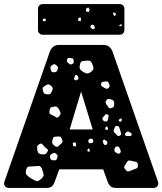

<svg xmlns="http://www.w3.org/2000/svg" viewBox="-20 -920 795 940"><path d="M22 0Q13 0 6.5 -6.5Q0 -13 0 -22Q0 -26 1 -29L224 -667Q227 -678 238 -689Q249 -700 269 -700H486Q506 -700 517 -689Q528 -678 531 -667L754 -29Q755 -26 755 -22Q755 -13 748.5 -6.5Q742 0 733 0H548Q529 0 520.5 -8.5Q512 -17 509 -25L485 -91H270L246 -25Q243 -17 235 -8.5Q227 0 207 0ZM325 -636Q319 -637 315.5 -636.5Q312 -636 309 -631Q305 -620 313 -612Q319 -607 323 -605Q327 -603 334 -607Q341 -610 341 -614.5Q341 -619 340 -627Q339 -633 335.5 -634Q332 -635 325 -636ZM431 -609Q426 -620 420 -622Q414 -624 403 -623Q390 -622 382.5 -620.5Q375 -619 372 -606Q368 -591 371 -583.5Q374 -576 387 -568Q400 -560 408.5 -560.5Q417 -561 429 -571Q439 -580 437.5 -588Q436 -596 431 -609ZM254 -602Q248 -607 243.5 -605.5Q239 -604 233 -599Q224 -593 228 -582Q230 -574 232 -570Q234 -566 242 -566Q251 -566 255 -568.5Q259 -571 262 -579Q265 -588 263 -592.5Q261 -597 254 -602ZM353 -553Q348 -553 347.5 -550Q347 -547 345 -542Q343 -538 342 -535.5Q341 -533 344 -530Q350 -524 358 -529Q366 -533 364 -541Q361 -552 353 -553ZM513 -512Q510 -519 506.5 -520.5Q503 -522 495 -521Q487 -520 482 -519Q477 -518 475 -510Q474 -501 478 -498Q482 -495 489 -491Q496 -487 500.5 -485.5Q505 -484 511 -489Q517 -495 517 -499.5Q517 -504 513 -512ZM229 -501Q222 -507 217 -507Q212 -507 204 -502Q195 -497 191 -492.5Q187 -488 190 -478Q192 -467 196.5 -463Q201 -459 213 -458Q223 -457 227 -461.5Q231 -466 235 -475Q239 -484 238 -489Q237 -494 229 -501ZM321 -286H434L377 -472ZM524 -433Q516 -436 511 -436Q506 -436 501 -429Q496 -422 497 -417.5Q498 -413 503 -406Q509 -397 512.5 -392.5Q516 -388 526 -391Q536 -394 537.5 -399.5Q539 -405 539 -416Q539 -424 535.5 -427Q532 -430 524 -433ZM268 -386Q262 -396 256 -398Q250 -400 239 -397Q228 -395 225.5 -390Q223 -385 222 -374Q221 -365 225 -362Q229 -359 237 -356Q248 -351 254 -346Q260 -341 269 -350Q278 -360 276.5 -367Q275 -374 268 -386ZM506 -360Q499 -363 496 -359Q493 -355 488 -350Q483 -345 481.5 -342.5Q480 -340 483 -334Q488 -324 498 -325Q505 -326 506.5 -329Q508 -332 509 -339Q510 -347 511.5 -351.5Q513 -356 506 -360ZM575 -341 565 -337 560 -329 569 -323 576 -330ZM568 -284Q565 -292 563.5 -297Q562 -302 554 -303Q545 -304 543 -299Q541 -294 538 -286Q534 -276 542 -269Q550 -262 554 -256.5Q558 -251 567 -256Q576 -262 573 -268Q570 -274 568 -284ZM504 -302 495 -295 496 -286 506 -283 509 -292ZM614 -273Q606 -279 601 -274Q596 -271 593.5 -268Q591 -265 593 -260Q595 -254 598.5 -254Q602 -254 608 -254Q615 -254 619 -254Q623 -254 624 -260Q626 -266 622.5 -268Q619 -270 614 -273ZM284 -237Q281 -246 278 -249Q275 -252 266 -252Q254 -251 247.5 -250.5Q241 -250 238 -239Q234 -226 236 -219Q238 -212 250 -204Q260 -198 265 -203.5Q270 -209 279 -216Q285 -221 286 -225.5Q287 -230 284 -237ZM432 -239Q423 -244 416 -238Q410 -232 414 -223Q416 -219 418.5 -219Q421 -219 426 -219Q435 -220 436 -226Q438 -236 432 -239ZM501 -230Q496 -233 493.5 -235.5Q491 -238 487 -235Q482 -231 483 -228Q484 -225 486 -219Q489 -210 496 -210Q501 -210 502.5 -212.5Q504 -215 506 -220Q507 -225 501 -230ZM353 -215 348 -224 336 -220 338 -206 351 -202ZM197 -203Q190 -210 186.5 -214.5Q183 -219 174 -215Q165 -210 163 -205Q161 -200 162 -189Q164 -178 166.5 -173Q169 -168 180 -165Q192 -163 199 -164.5Q206 -166 212 -177Q218 -187 211 -191Q204 -195 197 -203ZM568 -189Q565 -196 563 -199.5Q561 -203 554 -203Q546 -202 544 -198.5Q542 -195 540 -188Q539 -182 541 -179Q543 -176 548 -173Q554 -169 557.5 -167.5Q561 -166 567 -170Q572 -175 571.5 -179Q571 -183 568 -189ZM420 -185 415 -194 408 -187V-180L417 -176ZM255 -167Q248 -173 243.5 -171.5Q239 -170 231 -165Q225 -161 224.5 -157Q224 -153 226 -146Q228 -136 240 -135Q248 -135 252 -135.5Q256 -136 259 -143Q262 -152 262 -156.5Q262 -161 255 -167ZM626 -132Q616 -135 610.5 -134Q605 -133 600 -124Q593 -113 589 -106.5Q585 -100 594 -90Q602 -79 609.5 -81Q617 -83 629 -88Q642 -93 649 -96Q656 -99 655 -113Q654 -126 646 -127.5Q638 -129 626 -132ZM185 -94Q179 -108 170.5 -107.5Q162 -107 147 -106Q131 -105 121.5 -104.5Q112 -104 108 -88Q104 -72 110 -64.5Q116 -57 130 -48Q147 -38 156.5 -34Q166 -30 180 -43Q195 -55 193.5 -65.5Q192 -76 185 -94ZM189 -750Q179 -750 172.5 -756.5Q166 -763 166 -773V-877Q166 -887 172.5 -893.5Q179 -900 189 -900H566Q576 -900 582.5 -893.5Q589 -887 589 -877V-773Q589 -763 582.5 -756.5Q576 -750 566 -750ZM419 -873 412 -884 401 -877V-864L415 -861ZM544 -857 533 -859 535 -848 542 -840 548 -850ZM373 -836 364 -831 362 -820 374 -815 377 -826ZM202 -829 191 -828 189 -818 197 -815 205 -819ZM575 -802 563 -797 567 -791 576 -793ZM442 -792Q440 -799 432 -799Q426 -799 423 -792Q421 -786 427 -782Q431 -779 433.5 -777Q436 -775 440 -778Q445 -781 444.5 -784Q444 -787 442 -792Z"/></svg>

Font: Rubik Moonrocks
Style: Regular
Weight: 400
Designer: Hubert and Fischer, NaN
Foundry: Hubert and Fischer, NaN
Version: Version 2.200